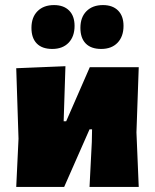

<svg xmlns="http://www.w3.org/2000/svg" viewBox="-20 -737 612 757"><path d="M53 -190 44 -468 238 -476 231 -259H241L334 -472H527L518 -215L527 0H333L342 -177L343 -227H333L233 0H44ZM274 -635Q274 -593 250.5 -568.5Q227 -544 186 -544Q146 -544 125 -565.5Q104 -587 104 -627Q104 -669 128 -693Q152 -717 193 -717Q231 -717 252.5 -695.5Q274 -674 274 -635ZM467 -635Q467 -593 443.5 -568.5Q420 -544 379 -544Q339 -544 318 -565.5Q297 -587 297 -627Q297 -669 321 -693Q345 -717 386 -717Q424 -717 445.5 -695.5Q467 -674 467 -635Z"/></svg>

Font: Luna Sans Black
Style: Regular
Weight: 900
Designer: Juan Pablo del Peral
Foundry: Huerta Tipografica
Version: Version 2.001; ttfautohint (v1.5)